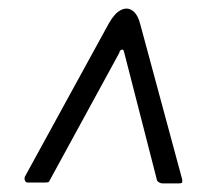

<svg xmlns="http://www.w3.org/2000/svg" viewBox="-20 -560 516 446"><path d="M268 -440Q267 -446 262.5 -444.5Q258 -443 257 -437L96 -142Q94 -137 91.5 -136.5Q89 -136 84 -136H44Q40 -136 38 -140.5Q36 -145 38 -150L233 -506Q246 -529 260.5 -536.5Q275 -544 287.5 -535.5Q300 -527 306 -503L403 -144Q404 -138 403 -136Q402 -134 396 -134H358Q353 -134 348.5 -137Q344 -140 344 -144Z"/></svg>

Font: Libre Franklin Light
Style: Italic
Weight: 300
Italic angle: -8°
Designer: Pablo Impallari, Rodrigo Fuenzalida, Nhung Nguyen
Foundry: Impallari Type
Version: Version 3.000